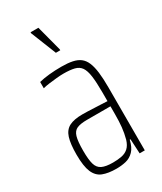

<svg xmlns="http://www.w3.org/2000/svg" viewBox="-186 -793 737 871"><g transform="rotate(-30 183.0 -357.5)"><path d="M157 8Q114 8 86 -3Q58 -14 44.5 -45.5Q31 -77 31 -138Q31 -194 41 -225.5Q51 -257 76 -270Q101 -283 145 -283Q156 -283 172.5 -282.5Q189 -282 207.5 -281Q226 -280 243 -279.5Q260 -279 274 -278V-324Q274 -377 269.5 -409.5Q265 -442 253.5 -458.5Q242 -475 220 -480.5Q198 -486 163 -486Q147 -486 126.5 -484Q106 -482 86.5 -479.5Q67 -477 53 -473V-506Q77 -512 107 -515Q137 -518 171 -518Q204 -518 228 -513Q252 -508 267.5 -496Q283 -484 292 -462.5Q301 -441 305 -408.5Q309 -376 309 -330V0H282L278 -76H274Q266 -40 248 -21.5Q230 -3 206.5 2.5Q183 8 157 8ZM157 -24Q182 -24 202.5 -28Q223 -32 237.5 -45Q252 -58 260 -84Q268 -114 271 -143Q274 -172 274 -210V-251H151Q117 -251 98.5 -243Q80 -235 73 -211Q66 -187 66 -138Q66 -92 73 -67.5Q80 -43 100 -33.5Q120 -24 157 -24ZM181 -585 128 -718V-723H169L204 -590V-585Z"/></g></svg>

Font: Saira ExtraCondensed Thin
Style: Regular
Weight: 250
Width: 2
Designer: Hector Gatti with collaboration of the Omnibus-Type team
Foundry: Omnibus-Type
Version: Version 1.101